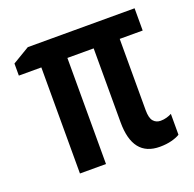

<svg xmlns="http://www.w3.org/2000/svg" viewBox="-103 -647 769 762"><g transform="rotate(-20 281.5 -266.5)"><path d="M448 9Q334 9 334 -136V-448H223V0H113V-448H18V-499L90 -542H541V-448H444V-147Q444 -114 455.5 -100.5Q467 -87 486 -87Q499 -87 511.5 -90.5Q524 -94 533 -99V-11Q521 -3 498.5 3Q476 9 448 9Z"/></g></svg>

Font: Noto Sans Mono SemiCondensed SemiBold
Style: Regular
Weight: 600
Width: 4
Designer: Monotype Design Team
Foundry: Monotype Imaging Inc.
Version: Version 2.014; ttfautohint (v1.8.4.7-5d5b)